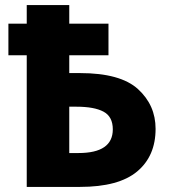

<svg xmlns="http://www.w3.org/2000/svg" viewBox="-20 -734 672 754"><path d="M252 -714H85V-641H13V-517H85V0H294Q446 0 518.5 -60.5Q591 -121 591 -228Q591 -321 522 -384Q453 -447 294 -447H252V-517H406V-641H252ZM280 -315Q350 -315 386.5 -295.5Q423 -276 423 -226Q423 -133 288 -133H252V-315Z"/></svg>

Font: Noto Sans UI Extra
Style: Regular
Weight: 800
Designer: Monotype Design Team
Foundry: Monotype Imaging Inc.
Version: Version 1.901